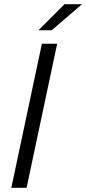

<svg xmlns="http://www.w3.org/2000/svg" viewBox="-20 -900 413 920"><path d="M180.7 -690.4H253.9L107.4 0H34.2ZM289.1 -879.9H373L227.5 -754.9H164.1Z"/></svg>

Font: Dinish
Style: Italic
Weight: 400
Italic angle: -12°
Designer: Bert Driehuis
Foundry: Playbeing
Version: Version 3.002; git-62d0f29-release